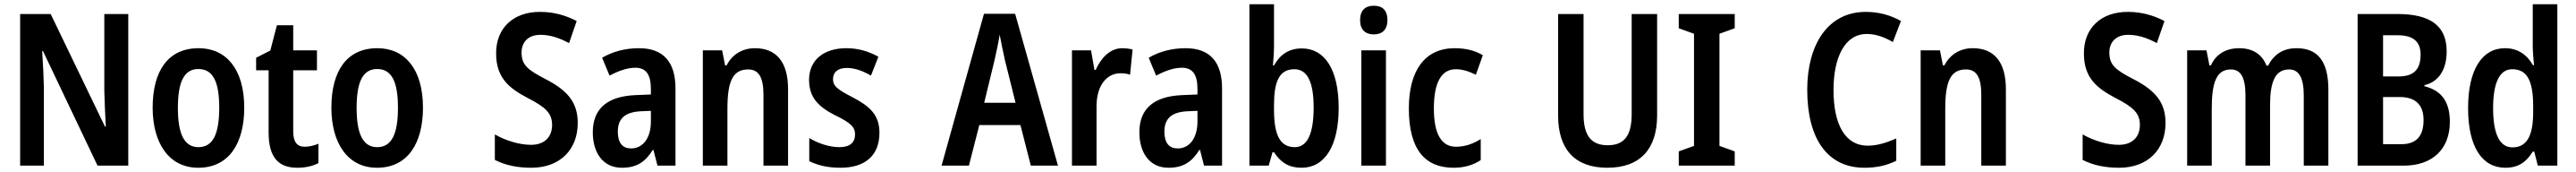

<svg xmlns="http://www.w3.org/2000/svg" viewBox="-20 -780 12148 810"><path d="M585 0V-714H472V-351C473 -303 476 -244 479 -184H475L219 -714H75V0H187V-368C186 -418 183 -476 179 -539H183L440 0Z M1132 -273C1132 -454 1047 -553 917 -553C772 -553 700 -445 700 -273C700 -106 777 10 915 10C1062 10 1132 -108 1132 -273ZM819 -272C819 -394 848 -455 916 -455C985 -455 1014 -394 1014 -273C1014 -150 985 -87 916 -87C848 -87 819 -151 819 -272Z M1417 -89C1380 -89 1363 -113 1363 -161V-449H1475V-543H1363V-661H1286L1255 -542L1188 -508V-449H1247V-156C1247 -38 1294 10 1382 10C1421 10 1456 2 1482 -12V-103C1460 -94 1438 -89 1417 -89Z M1975 -273C1975 -454 1890 -553 1760 -553C1615 -553 1543 -445 1543 -273C1543 -106 1620 10 1758 10C1905 10 1975 -108 1975 -273ZM1662 -272C1662 -394 1691 -455 1759 -455C1828 -455 1857 -394 1857 -273C1857 -150 1828 -87 1759 -87C1691 -87 1662 -151 1662 -272Z M2705 -201C2705 -300 2654 -355 2556 -406C2468 -451 2440 -474 2440 -533C2440 -582 2472 -616 2529 -616C2572 -616 2616 -603 2664 -577L2700 -681C2648 -708 2591 -724 2528 -724C2401 -725 2319 -647 2320 -528C2320 -412 2383 -364 2468 -319C2554 -275 2584 -247 2584 -191C2584 -138 2551 -98 2485 -98C2430 -98 2367 -117 2314 -147V-27C2365 -1 2422 10 2486 10C2621 10 2705 -75 2705 -201Z M2994 -553C2929 -553 2869 -537 2820 -508L2855 -424C2899 -447 2939 -461 2977 -461C3026 -461 3050 -430 3050 -361V-335L2976 -332C2845 -326 2776 -269 2776 -157C2776 -62 2823 10 2913 10C2983 10 3023 -17 3059 -74H3062L3081 0H3166V-363C3166 -489 3108 -553 2994 -553ZM3002 -256 3050 -258V-208C3050 -128 3011 -81 2957 -81C2917 -81 2894 -106 2894 -160C2894 -219 2925 -252 3002 -256Z M3541 -553C3483 -553 3434 -525 3407 -472H3400L3386 -543H3295V0H3411V-268C3411 -397 3436 -453 3509 -453C3561 -453 3581 -412 3581 -332V0H3697V-360C3697 -490 3640 -553 3541 -553Z M4128 -155C4128 -241 4079 -281 4003 -321C3927 -360 3909 -375 3909 -408C3909 -440 3932 -460 3974 -460C4014 -460 4051 -445 4088 -424L4123 -513C4075 -539 4027 -553 3972 -553C3865 -553 3796 -497 3796 -404C3796 -320 3841 -277 3919 -237C3997 -200 4013 -179 4013 -147C4013 -109 3989 -87 3939 -87C3890 -87 3836 -106 3797 -130V-21C3838 -1 3885 10 3944 10C4061 10 4128 -48 4128 -155Z M4842 0H4970L4768 -715H4621L4421 0H4550L4599 -191H4793ZM4720 -496 4770 -296H4622L4671 -497C4679 -533 4690 -582 4695 -617C4701 -583 4712 -534 4720 -496Z M5273 -553C5216 -553 5173 -507 5148 -451H5142L5126 -543H5036V0H5152V-280C5152 -376 5199 -435 5265 -435C5281 -435 5297 -433 5310 -428L5322 -547C5305 -551 5289 -553 5273 -553Z M5572 -553C5507 -553 5447 -537 5398 -508L5433 -424C5477 -447 5517 -461 5555 -461C5604 -461 5628 -430 5628 -361V-335L5554 -332C5423 -326 5354 -269 5354 -157C5354 -62 5401 10 5491 10C5561 10 5601 -17 5637 -74H5640L5659 0H5744V-363C5744 -489 5686 -553 5572 -553ZM5580 -256 5628 -258V-208C5628 -128 5589 -81 5535 -81C5495 -81 5472 -106 5472 -160C5472 -219 5503 -252 5580 -256Z M5989 -566V-760H5873V0H5964L5982 -63H5989C6021 -14 6060 10 6119 10C6228 10 6294 -92 6294 -272C6294 -453 6228 -552 6120 -552C6061 -552 6018 -524 5989 -472H5984C5987 -505 5989 -538 5989 -566ZM6085 -454C6146 -454 6176 -394 6176 -274C6176 -148 6145 -87 6087 -87C6017 -87 5989 -145 5989 -264V-284C5989 -391 6011 -454 6085 -454Z M6460 -753C6419 -753 6395 -731 6395 -685C6395 -640 6420 -618 6460 -618C6499 -618 6524 -640 6524 -685C6524 -731 6501 -753 6460 -753ZM6517 -543H6401V0H6517Z M6836 10C6885 10 6928 -2 6964 -26V-125C6927 -102 6889 -89 6847 -89C6779 -89 6743 -149 6743 -269C6743 -391 6778 -454 6847 -454C6877 -454 6909 -444 6941 -428L6974 -520C6939 -541 6896 -553 6841 -553C6700 -553 6625 -447 6625 -269C6625 -79 6699 10 6836 10Z M7796 -237V-714H7676V-243C7676 -140 7640 -96 7563 -96C7488 -96 7449 -138 7449 -242V-714H7329V-236C7329 -75 7410 10 7561 10C7717 10 7796 -79 7796 -237Z M8162 0V-67L8090 -93V-621L8162 -647V-714H7898V-647L7970 -621V-93L7898 -67V0Z M8785 -620C8829 -620 8870 -604 8908 -582L8946 -681C8895 -710 8839 -724 8780 -724C8600 -724 8504 -568 8504 -357C8504 -127 8599 10 8774 10C8832 10 8880 -1 8924 -23V-128C8880 -109 8837 -94 8789 -94C8685 -94 8628 -190 8628 -356C8628 -508 8680 -620 8785 -620Z M9285 -553C9227 -553 9178 -525 9151 -472H9144L9130 -543H9039V0H9155V-268C9155 -397 9180 -453 9253 -453C9305 -453 9325 -412 9325 -332V0H9441V-360C9441 -490 9384 -553 9285 -553Z M10194 -201C10194 -300 10143 -355 10045 -406C9957 -451 9929 -474 9929 -533C9929 -582 9961 -616 10018 -616C10061 -616 10105 -603 10153 -577L10189 -681C10137 -708 10080 -724 10017 -724C9890 -725 9808 -647 9809 -528C9809 -412 9872 -364 9957 -319C10043 -275 10073 -247 10073 -191C10073 -138 10040 -98 9974 -98C9919 -98 9856 -117 9803 -147V-27C9854 -1 9911 10 9975 10C10110 10 10194 -75 10194 -201Z M10812 -553C10751 -553 10706 -526 10678 -471H10670C10651 -521 10609 -553 10541 -553C10481 -553 10432 -526 10408 -472H10401L10387 -543H10296V0H10412V-267C10412 -385 10431 -453 10502 -453C10549 -453 10571 -415 10571 -331V0H10687V-284C10687 -395 10711 -453 10777 -453C10823 -453 10846 -414 10846 -330V0H10962V-358C10962 -491 10912 -553 10812 -553Z M11288 -714H11100V0H11318C11454 0 11535 -79 11535 -206C11535 -305 11492 -355 11415 -374V-379C11482 -394 11520 -452 11520 -538C11520 -660 11441 -714 11288 -714ZM11293 -420H11220V-614H11289C11362 -614 11397 -584 11397 -523C11397 -455 11367 -420 11293 -420ZM11220 -323H11299C11376 -323 11411 -283 11411 -215C11411 -141 11379 -101 11306 -101H11220Z M11797 10C11858 10 11896 -17 11926 -66H11933L11950 0H12042V-760H11926V-563C11926 -538 11929 -505 11932 -473H11927C11898 -524 11854 -553 11795 -553C11687 -553 11621 -452 11621 -271C11621 -90 11686 10 11797 10ZM11830 -86C11770 -86 11739 -149 11739 -271C11739 -389 11769 -454 11829 -454C11901 -454 11928 -397 11928 -279V-252C11928 -140 11898 -86 11830 -86Z"/></svg>

Font: Noto Sans Arabic UI Cn SmBd
Style: Regular
Weight: 600
Width: 3
Designer: Monotype Design Team, Nadine Chahine and Nizar Qandah
Foundry: Monotype Imaging Inc.
Version: Version 2.010